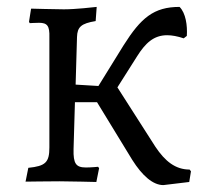

<svg xmlns="http://www.w3.org/2000/svg" viewBox="-20 -525 591 556"><path d="M529 -34C488 -34 458 -58 430 -100L320 -272L377 -362C401 -400 425 -423 464 -423C478 -423 494 -420 512 -414L521 -421C523 -451 518 -487 500 -505C425 -505 388 -473 338 -394L265 -276L199 -280L203 -418C204 -447 215 -457 257 -464L260 -505C251 -504 199 -498 165 -498C137 -498 75 -500 70 -500L64 -462L66 -458C67 -458 84 -459 93 -459C117 -459 124 -450 123 -417V-98C123 -55 112 -44 62 -39L54 1C62 1 114 0 153 0C188 0 253 2 259 2L267 -38L264 -42C264 -42 244 -40 229 -40C200 -40 192 -51 193 -93L197 -229H261L363 -62C392 -16 423 11 453 11L528 2L533 -29Z"/></svg>

Font: Alegreya SC
Style: Regular
Weight: 400
Designer: Juan Pablo del Peral
Foundry: Huerta Tipografica
Version: Version 2.007;PS 002.007;hotconv 1.0.88;makeotf.lib2.5.64775